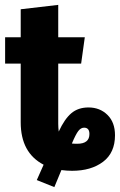

<svg xmlns="http://www.w3.org/2000/svg" viewBox="-20 -684 492 788"><path d="M452 -129Q452 -57 403 -20Q354 17 276 17Q255 17 232 14L203 84L131 55L159 -8Q65 -57 65 -182V-423H1V-531H65V-646L219 -664V-531H328L313 -423H219V-176Q219 -162 221 -144Q245 -196 273 -219.5Q301 -243 343 -243Q390 -243 421 -212.5Q452 -182 452 -129ZM347 -134Q347 -160 325 -160Q312 -160 301.5 -146.5Q291 -133 275 -95Q282 -94 297 -94Q347 -94 347 -134Z"/></svg>

Font: Fira Sans Condensed
Style: Bold
Weight: 700
Width: 3
Designer: bBox Type GmbH & Carrois Corporate GbR & Edenspiekermann AG
Foundry: bBox Type GmbH & Carrois Corporate GbR & Edenspiekermann AG
Version: Version 4.301